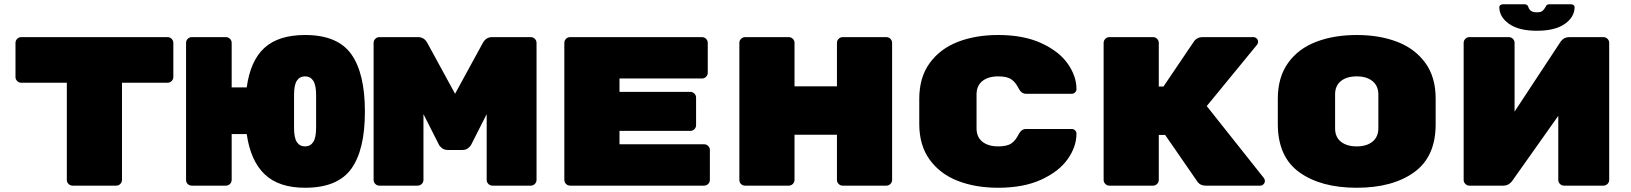

<svg xmlns="http://www.w3.org/2000/svg" viewBox="-20 -875 7690 905"><path d="M797 -673V-512Q797 -501 789 -493Q781 -485 770 -485H555V-27Q555 -16 547 -8Q539 0 528 0H322Q311 0 303 -8Q295 -16 295 -27V-485H80Q69 -485 61 -493Q53 -501 53 -512V-673Q53 -684 61 -692Q69 -700 80 -700H770Q781 -700 789 -692Q797 -684 797 -673Z M1143 -463Q1160 -589 1226.5 -649.5Q1293 -710 1418 -710Q1571 -710 1635.5 -620Q1700 -530 1700 -349Q1700 -168 1635.5 -79Q1571 10 1418 10Q1294 10 1227.5 -53.5Q1161 -117 1143 -243H1072V-27Q1072 -16 1064 -8Q1056 0 1045 0H884Q873 0 865 -7.5Q857 -15 857 -27V-673Q857 -684 865 -692Q873 -700 884 -700H1045Q1056 -700 1064 -692Q1072 -684 1072 -673V-463ZM1418 -185Q1443 -185 1456.5 -205.5Q1470 -226 1470 -273V-427Q1470 -474 1456.5 -494.5Q1443 -515 1418 -515Q1393 -515 1379.5 -495Q1366 -475 1366 -428V-272Q1366 -225 1379.5 -205Q1393 -185 1418 -185Z M2299 -700H2482Q2493 -700 2501 -692Q2509 -684 2509 -673V-27Q2509 -16 2501 -8Q2493 0 2482 0H2301Q2290 0 2282 -8Q2274 -16 2274 -27V-337L2201 -193Q2198 -186 2187 -177Q2176 -168 2159 -168H2091Q2074 -168 2063 -177Q2052 -186 2049 -193L1976 -337V-27Q1976 -16 1968 -8Q1960 0 1949 0H1768Q1757 0 1749 -8Q1741 -16 1741 -27V-673Q1741 -684 1749 -692Q1757 -700 1768 -700H1951Q1979 -700 1994 -673L2125 -433L2256 -673Q2271 -700 2299 -700Z M3326 -168V-27Q3326 -16 3318 -8Q3310 0 3299 0H2667Q2656 0 2648 -8Q2640 -16 2640 -27V-673Q2640 -684 2648 -692Q2656 -700 2667 -700H3289Q3300 -700 3308 -692Q3316 -684 3316 -673V-532Q3316 -521 3308 -513Q3300 -505 3289 -505H2900V-442H3234Q3245 -442 3253 -434Q3261 -426 3261 -415V-285Q3261 -274 3253 -266Q3245 -258 3234 -258H2900V-195H3299Q3310 -195 3318 -187Q3326 -179 3326 -168Z M4185 -673V-27Q4185 -16 4177 -8Q4169 0 4158 0H3952Q3941 0 3933 -8Q3925 -16 3925 -27V-240H3725V-27Q3725 -16 3717 -8Q3709 0 3698 0H3492Q3481 0 3473 -7.5Q3465 -15 3465 -27V-673Q3465 -684 3473 -692Q3481 -700 3492 -700H3698Q3709 -700 3717 -692Q3725 -684 3725 -673V-468H3925V-673Q3925 -684 3933 -692Q3941 -700 3952 -700H4158Q4169 -700 4177 -692Q4185 -684 4185 -673Z M4685 -185Q4727 -185 4747 -199Q4767 -213 4781 -241Q4794 -267 4816 -267H5032Q5041 -267 5047.5 -260.5Q5054 -254 5054 -245Q5054 -184 5013 -125.5Q4972 -67 4888.5 -28.5Q4805 10 4685 10Q4578 10 4494.5 -22.5Q4411 -55 4362 -122.5Q4313 -190 4313 -291V-409Q4313 -510 4362 -577.5Q4411 -645 4494.5 -677.5Q4578 -710 4685 -710Q4805 -710 4888.5 -671.5Q4972 -633 5013 -574.5Q5054 -516 5054 -455Q5054 -446 5047.5 -439.5Q5041 -433 5032 -433H4816Q4794 -433 4781 -459Q4767 -487 4747 -501Q4727 -515 4685 -515Q4638 -515 4610.5 -493Q4583 -471 4583 -430V-270Q4583 -229 4610.5 -207Q4638 -185 4685 -185Z M5942 -22Q5942 -13 5935.5 -6.5Q5929 0 5920 0H5662Q5639 0 5626 -16L5472 -239H5442V-27Q5442 -16 5434 -8Q5426 0 5415 0H5209Q5198 0 5190 -8Q5182 -16 5182 -27V-673Q5182 -684 5190 -692Q5198 -700 5209 -700H5415Q5426 -700 5434 -692Q5442 -684 5442 -673V-467H5464L5610 -683Q5625 -700 5647 -700H5888Q5897 -700 5903.5 -693.5Q5910 -687 5910 -678Q5910 -670 5905 -664L5668 -375L5938 -35Q5942 -29 5942 -22Z M6375 10Q6206 10 6104.5 -63Q6003 -136 6003 -291V-409Q6003 -511 6051.5 -578.5Q6100 -646 6184 -678Q6268 -710 6375 -710Q6482 -710 6565.5 -678Q6649 -646 6698 -579Q6747 -512 6747 -411V-289Q6747 -136 6645.5 -63Q6544 10 6375 10ZM6375 -185Q6422 -185 6449.5 -207.5Q6477 -230 6477 -271V-429Q6477 -470 6449.5 -492.5Q6422 -515 6375 -515Q6328 -515 6300.5 -493Q6273 -471 6273 -430V-270Q6273 -229 6300.5 -207Q6328 -185 6375 -185Z M7119 -673V-349L7337 -680Q7352 -700 7376 -700H7538Q7549 -700 7557 -692Q7565 -684 7565 -673V-27Q7565 -16 7557 -8Q7549 0 7538 0H7352Q7341 0 7333 -8Q7325 -16 7325 -27V-329L7107 -21Q7091 0 7067 0H6906Q6895 0 6887 -8Q6879 -16 6879 -27V-673Q6879 -684 6887 -692Q6895 -700 6906 -700H7092Q7103 -700 7111 -692Q7119 -684 7119 -673ZM7284 -855H7383Q7392 -855 7397 -851Q7402 -847 7402 -842Q7402 -795 7356 -762.5Q7310 -730 7224 -730Q7139 -730 7093 -762.5Q7047 -795 7047 -842Q7047 -847 7052 -851Q7057 -855 7066 -855H7165Q7180 -855 7184 -842Q7186 -833 7195 -825Q7204 -817 7224 -817Q7243 -817 7250.5 -823.5Q7258 -830 7265 -842Q7269 -855 7284 -855Z"/></svg>

Font: Rubik Mono One
Style: Regular
Weight: 400
Designer: Hubert and Fischer with Elvire Volk Leonovitch (Cyrillic Expansion: Cyreal)
Foundry: Hubert and Fischer with Elvire Volk Leonovitch
Version: Version 2.000